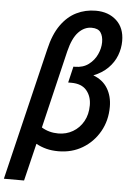

<svg xmlns="http://www.w3.org/2000/svg" viewBox="-96 -822 719 1052"><g transform="rotate(5 263.0 -295.5)"><path d="M-34 185 141 -542Q160 -625 196.5 -676.5Q233 -728 282 -752Q331 -776 388 -776Q458 -776 502 -735.5Q546 -695 546 -623Q546 -582 531 -543Q516 -504 484.5 -472.5Q453 -441 405 -422Q458 -402 484 -359Q510 -316 510 -258Q510 -182 475.5 -121.5Q441 -61 382.5 -26Q324 9 250 9Q214 9 184.5 1.5Q155 -6 127 -21L77 185ZM241 -88Q285 -88 321 -109Q357 -130 378.5 -168Q400 -206 400 -257Q400 -306 372.5 -338.5Q345 -371 288 -371H271L292 -460H300Q345 -460 375.5 -483Q406 -506 421.5 -540Q437 -574 437 -607Q437 -640 423 -660.5Q409 -681 373 -681Q333 -681 301 -647.5Q269 -614 251 -540L149 -113Q190 -88 241 -88Z"/></g></svg>

Font: Ubuntu Sans Mono Medium
Style: Italic
Weight: 500
Italic angle: -13.5°
Monospace: yes
Designer: Dalton Maag Ltd
Foundry: Dalton Maag Ltd
Version: Version 1.006